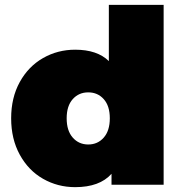

<svg xmlns="http://www.w3.org/2000/svg" viewBox="-20 -762 745 792"><path d="M655 -742H429V-510C397 -541.3 350.7 -557 290 -557C242 -557 197.8 -545.5 157.5 -522.5C117.2 -499.5 85.2 -466.5 61.5 -423.5C37.8 -380.5 26 -330.7 26 -274C26 -217.3 37.8 -167.3 61.5 -124C85.2 -80.7 117.2 -47.5 157.5 -24.5C197.8 -1.5 242 10 290 10C357.3 10 407.3 -8.3 440 -45V0H655ZM408 -194.5C391.3 -175.5 370 -166 344 -166C318 -166 296.7 -175.5 280 -194.5C263.3 -213.5 255 -240 255 -274C255 -308 263.3 -334.3 280 -353C296.7 -371.7 318 -381 344 -381C370 -381 391.3 -371.7 408 -353C424.7 -334.3 433 -308 433 -274C433 -240 424.7 -213.5 408 -194.5Z"/></svg>

Font: Montserrat Custom Black
Style: Regular
Weight: 900
Designer: Julieta Ulanovsky
Foundry: Julieta Ulanovsky
Version: Version 7.200